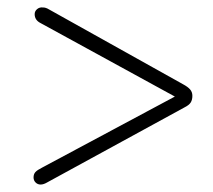

<svg xmlns="http://www.w3.org/2000/svg" viewBox="-20 -495 571 515"><path d="M496 -238Q496 -227 491.5 -220Q487 -213 475 -207L107 -6Q97 0 89 0Q81 0 75.5 -5.5Q70 -11 70 -19Q70 -28 75 -33.5Q80 -39 94 -46L449 -236L89 -433Q73 -441 73 -457Q73 -465 79.5 -470.5Q86 -476 95 -475Q103 -475 111 -470L471 -269Q484 -262 490 -255Q496 -248 496 -238Z"/></svg>

Font: Quicksand Light
Style: Regular
Weight: 300
Designer: Andrew Paglinawan
Foundry: Andrew Paglinawan
Version: Version 3.000